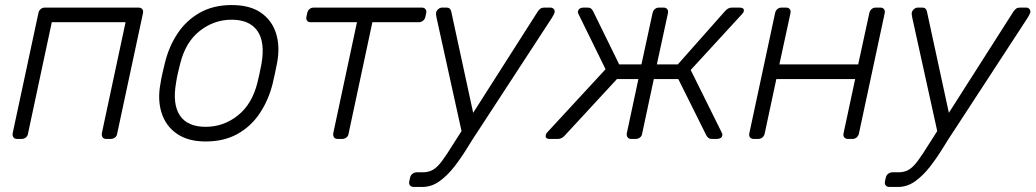

<svg xmlns="http://www.w3.org/2000/svg" viewBox="-20 -550 4099 760"><path d="M48 0Q38 0 33.5 -6Q29 -12 30 -22L132 -498Q134 -508 141 -514Q148 -520 158 -520H528Q538 -520 543 -514Q548 -508 546 -498L444 -22Q443 -12 435.5 -6Q428 0 418 0H401Q391 0 386.5 -6Q382 -12 383 -22L477 -462H185L91 -22Q90 -12 82.5 -6Q75 0 65 0Z M794 10Q725 10 681 -20Q637 -50 620 -102Q603 -154 615 -218Q617 -233 623 -260Q629 -287 633 -302Q649 -367 683.5 -418.5Q718 -470 771.5 -500Q825 -530 897 -530Q969 -530 1012.5 -500Q1056 -470 1072.5 -418.5Q1089 -367 1077 -302Q1074 -287 1068.5 -260Q1063 -233 1059 -218Q1043 -154 1008.5 -102Q974 -50 920.5 -20Q867 10 794 10ZM794 -48Q865 -48 921.5 -93Q978 -138 999 -223Q1003 -238 1007.5 -260Q1012 -282 1015 -297Q1030 -383 999 -427.5Q968 -472 897 -472Q827 -472 770.5 -427.5Q714 -383 693 -297Q689 -282 684 -260Q679 -238 677 -223Q662 -138 692 -93Q722 -48 794 -48Z M1317 0Q1307 0 1302.5 -6Q1298 -12 1299 -22L1393 -462H1210Q1200 -462 1195.5 -468Q1191 -474 1193 -484L1196 -498Q1198 -508 1205 -514Q1212 -520 1222 -520H1649Q1659 -520 1664 -514Q1669 -508 1667 -498L1664 -484Q1662 -474 1654.5 -468Q1647 -462 1637 -462H1454L1360 -22Q1359 -12 1351.5 -6Q1344 0 1334 0Z M1618 190Q1608 190 1603 184Q1598 178 1600 168L1603 154Q1605 144 1612.5 138Q1620 132 1630 132H1653Q1677 132 1694 122Q1711 112 1729 88Q1747 64 1773 22L2109 -505Q2114 -512 2119.5 -516Q2125 -520 2135 -520H2159Q2167 -520 2172 -514Q2177 -508 2175 -500Q2174 -495 2165 -480L1874 -34Q1853 -3 1829.5 35.5Q1806 74 1778.5 109.5Q1751 145 1719.5 167.5Q1688 190 1652 190ZM1810 -17 1708 -480Q1705 -495 1706 -500Q1708 -508 1715 -514Q1722 -520 1730 -520H1746Q1756 -520 1760.5 -515.5Q1765 -511 1766 -505L1855 -94Z M2156 0Q2147 0 2143 -3.5Q2139 -7 2140 -14Q2141 -17 2142 -20Q2143 -23 2147 -27L2377 -276L2270 -494Q2268 -498 2267.5 -501Q2267 -504 2268 -506Q2270 -513 2275.5 -516.5Q2281 -520 2290 -520H2305Q2314 -520 2319 -516.5Q2324 -513 2328 -505L2431 -295H2519L2563 -498Q2565 -508 2572 -514Q2579 -520 2589 -520H2606Q2616 -520 2621 -514Q2626 -508 2624 -498L2580 -295H2663L2849 -505Q2856 -513 2862.5 -516.5Q2869 -520 2878 -520H2907Q2916 -520 2921 -516.5Q2926 -513 2924 -506Q2924 -501 2917 -494L2714 -273L2836 -27Q2838 -23 2839 -20Q2840 -17 2839 -14Q2838 -7 2832 -3.5Q2826 0 2817 0H2799Q2790 0 2785 -3.5Q2780 -7 2776 -14L2665 -237H2568L2522 -22Q2521 -12 2513.5 -6Q2506 0 2496 0H2479Q2469 0 2464.5 -6Q2460 -12 2461 -22L2507 -237H2422L2216 -14Q2210 -7 2203 -3.5Q2196 0 2187 0Z M2964 0Q2954 0 2949 -6Q2944 -12 2946 -22L3048 -498Q3050 -508 3057 -514Q3064 -520 3074 -520H3091Q3101 -520 3106 -514Q3111 -508 3109 -498L3065 -295H3377L3421 -498Q3423 -508 3430 -514Q3437 -520 3447 -520H3464Q3474 -520 3479 -514Q3484 -508 3482 -498L3380 -22Q3378 -12 3371 -6Q3364 0 3354 0H3337Q3327 0 3322 -6Q3317 -12 3319 -22L3365 -237H3053L3007 -22Q3005 -12 2998 -6Q2991 0 2981 0Z M3501 190Q3491 190 3486 184Q3481 178 3483 168L3486 154Q3488 144 3495.5 138Q3503 132 3513 132H3536Q3560 132 3577 122Q3594 112 3612 88Q3630 64 3656 22L3992 -505Q3997 -512 4002.5 -516Q4008 -520 4018 -520H4042Q4050 -520 4055 -514Q4060 -508 4058 -500Q4057 -495 4048 -480L3757 -34Q3736 -3 3712.5 35.5Q3689 74 3661.5 109.5Q3634 145 3602.5 167.5Q3571 190 3535 190ZM3693 -17 3591 -480Q3588 -495 3589 -500Q3591 -508 3598 -514Q3605 -520 3613 -520H3629Q3639 -520 3643.5 -515.5Q3648 -511 3649 -505L3738 -94Z"/></svg>

Font: Rubik Light
Style: Italic
Weight: 300
Italic angle: -12°
Designer: Hubert and Fischer
Foundry: Hubert and Fischer
Version: Version 2.300;gftools[0.9.30]